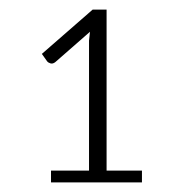

<svg xmlns="http://www.w3.org/2000/svg" viewBox="-20 -829 374 399"><path d="M275 -474.5V-450H86V-474.5H165V-744.5L167 -763L95 -700Q90 -696 85.2 -697.2Q80.5 -698.5 78 -701.5L67 -717L172.5 -809H201.5V-474.5Z"/></svg>

Font: LatoLatin Light
Style: Regular
Weight: 300
Designer: Lukasz Dziedzic with Adam Twardoch and Botio Nikoltchev
Foundry: tyPoland Lukasz Dziedzic
Version: Version 2.015; 2015-08-06; http://www.latofonts.com/